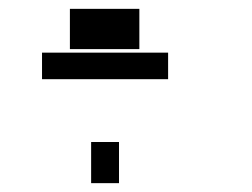

<svg xmlns="http://www.w3.org/2000/svg" viewBox="-20 -530 570 434"><path d="M75 -351H360V-411H75ZM138 -419H295V-510H138ZM186 -116H249V-209H186Z"/></svg>

Font: TitilliumText22L
Style: 250 wt
Weight: 300
Designer: Campivisivi
Foundry: Campivisivi
Version: 1.000